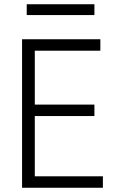

<svg xmlns="http://www.w3.org/2000/svg" viewBox="-20 -885 570 905"><path d="M84 -700H453V-646H144V-392H425V-338H144V-54H465V0H84ZM106 -865H425V-814H106Z"/></svg>

Font: Moderustic Light
Style: Regular
Weight: 300
Designer: Tural Alisoy
Foundry: TAFT Foundry
Version: Version 2.120